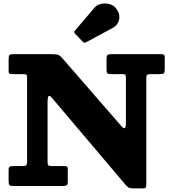

<svg xmlns="http://www.w3.org/2000/svg" viewBox="-20 -1058 974 1092"><path d="M108 -636.5H50Q37.5 -636.5 33.2 -639.5Q29 -642.5 29 -654.5V-720.5Q29 -740 33.8 -745Q38.5 -750 57.5 -750H271Q299 -750 310.5 -745.8Q322 -741.5 334 -727.5L671 -340Q682.5 -327 689.2 -329.2Q696 -331.5 696 -364V-616Q696 -628.5 692.8 -632.5Q689.5 -636.5 677.5 -636.5H612Q596.5 -636.5 591.2 -640.8Q586 -645 586 -660.5V-723.5Q586 -741 591.8 -745.5Q597.5 -750 614 -750H897Q907 -750 912 -747Q917 -744 917 -733.5V-665.5Q917 -646 912 -641.2Q907 -636.5 887 -636.5H835Q820.5 -636.5 816.2 -631.2Q812 -626 812 -611.5V-7Q812 5.5 808.2 9.5Q804.5 13.5 791.5 13.5H738Q718.5 13.5 710.5 8.2Q702.5 3 694 -7L275 -502Q263 -516.5 256.8 -511.8Q250.5 -507 250.5 -471.5V-139.5Q250.5 -123 254.5 -118.2Q258.5 -113.5 275 -113.5H348Q358.5 -113.5 362 -109.5Q365.5 -105.5 365.5 -94V-23.5Q365.5 -6.5 357.2 -3.2Q349 0 333.5 0H59Q39.5 0 34.2 -4.5Q29 -9 29 -28.5V-90Q29 -107 34.8 -110.2Q40.5 -113.5 57.5 -113.5H108Q125.5 -113.5 129.8 -118.5Q134 -123.5 134 -141V-611Q134 -630 130.2 -633.2Q126.5 -636.5 108 -636.5ZM452 -819.5 406.5 -866.5Q398 -875.5 406.5 -884L518.5 -1015.5Q531.5 -1031 554.8 -1036Q578 -1041 601.8 -1035Q625.5 -1029 639.5 -1011Q664.5 -979 657.5 -947Q650.5 -915 622.5 -900L468.5 -817Q459.5 -811.5 452 -819.5Z"/></svg>

Font: Besley* Heavy
Style: Regular
Weight: 800
Designer: Owen Earl
Foundry: indestructible type*
Version: Version 3.000; ttfautohint (v1.8.3)